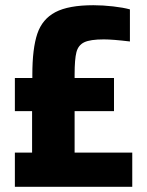

<svg xmlns="http://www.w3.org/2000/svg" viewBox="-20 -716 564 736"><path d="M37 -131H103V-290H37V-417H104V-430Q104 -530 123 -586.5Q142 -643 192.5 -669.5Q243 -696 338 -696Q374 -696 413.5 -691.5Q453 -687 478 -680V-557Q412 -565 378 -565Q326 -565 303 -554Q280 -543 273 -516Q266 -489 266 -430V-417H417V-290H266V-131H487V0H37Z"/></svg>

Font: Saira Semi Condensed
Style: Bold
Weight: 700
Width: 4
Designer: Hector Gatti with collaboration of the Omnibus-Type team
Foundry: Omnibus-Type
Version: Version 1.001; ttfautohint (v1.8)